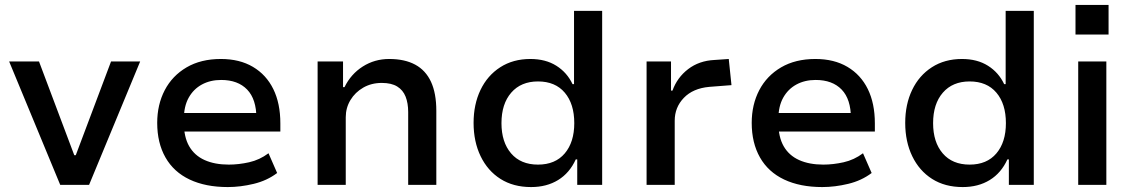

<svg xmlns="http://www.w3.org/2000/svg" viewBox="-20 -749 4594 778"><path d="M224 0 17 -500H138L281 -120H287L430 -500H548L341 0Z M903 9Q813 9 748.5 -21.5Q684 -52 650.5 -111Q617 -170 617 -251Q617 -325 647.5 -383.5Q678 -442 736 -476Q794 -510 875 -510Q951 -510 1005 -478Q1059 -446 1087.5 -388Q1116 -330 1116 -249V-216H704V-291H1037L1019 -270Q1019 -347 981.5 -386Q944 -425 876 -425Q832 -425 798 -406.5Q764 -388 744.5 -353Q725 -318 725 -266V-252Q725 -194 746.5 -156.5Q768 -119 809 -100.5Q850 -82 907 -82Q947 -82 989.5 -91.5Q1032 -101 1068 -128L1103 -48Q1062 -17 1008 -4Q954 9 903 9Z M1267 0V-500H1370V-396H1376Q1402 -449 1450 -479.5Q1498 -510 1557 -510Q1620 -510 1662.5 -487Q1705 -464 1726.5 -417.5Q1748 -371 1748 -300V0H1634V-295Q1634 -331 1623.5 -357.5Q1613 -384 1589.5 -398.5Q1566 -413 1527 -413Q1485 -413 1452 -394Q1419 -375 1400 -343.5Q1381 -312 1381 -274V0Z M2132 9Q2060 9 2008 -24Q1956 -57 1927.5 -116Q1899 -175 1899 -251Q1899 -326 1927 -384.5Q1955 -443 2007 -476.5Q2059 -510 2129 -510Q2191 -510 2234.5 -482.5Q2278 -455 2300 -408H2306V-705H2420V0H2319V-103H2313Q2288 -48 2241.5 -19.5Q2195 9 2132 9ZM2160 -82Q2230 -82 2268.5 -127.5Q2307 -173 2307 -250Q2307 -328 2268.5 -373.5Q2230 -419 2160 -419Q2091 -419 2051.5 -373.5Q2012 -328 2012 -250Q2012 -173 2051 -127.5Q2090 -82 2160 -82Z M2600 0V-500H2699V-382H2705Q2724 -435 2768.5 -469Q2813 -503 2875 -506L2933 -510L2944 -404L2854 -397Q2788 -391 2751 -352.5Q2714 -314 2714 -260V0Z M3312 9Q3222 9 3157.5 -21.5Q3093 -52 3059.5 -111Q3026 -170 3026 -251Q3026 -325 3056.5 -383.5Q3087 -442 3145 -476Q3203 -510 3284 -510Q3360 -510 3414 -478Q3468 -446 3496.5 -388Q3525 -330 3525 -249V-216H3113V-291H3446L3428 -270Q3428 -347 3390.5 -386Q3353 -425 3285 -425Q3241 -425 3207 -406.5Q3173 -388 3153.5 -353Q3134 -318 3134 -266V-252Q3134 -194 3155.5 -156.5Q3177 -119 3218 -100.5Q3259 -82 3316 -82Q3356 -82 3398.5 -91.5Q3441 -101 3477 -128L3512 -48Q3471 -17 3417 -4Q3363 9 3312 9Z M3881 9Q3809 9 3757 -24Q3705 -57 3676.5 -116Q3648 -175 3648 -251Q3648 -326 3676 -384.5Q3704 -443 3756 -476.5Q3808 -510 3878 -510Q3940 -510 3983.5 -482.5Q4027 -455 4049 -408H4055V-705H4169V0H4068V-103H4062Q4037 -48 3990.5 -19.5Q3944 9 3881 9ZM3909 -82Q3979 -82 4017.5 -127.5Q4056 -173 4056 -250Q4056 -328 4017.5 -373.5Q3979 -419 3909 -419Q3840 -419 3800.5 -373.5Q3761 -328 3761 -250Q3761 -173 3800 -127.5Q3839 -82 3909 -82Z M4338 -609V-729H4472V-609ZM4349 0V-500H4463V0Z"/></svg>

Font: Nunito Sans 6pt SemiBold
Style: Regular
Weight: 600
Version: Version 3.101;gftools[0.9.27]